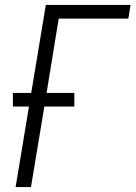

<svg xmlns="http://www.w3.org/2000/svg" viewBox="-20 -755 547 775"><path d="M43 0 97 -325H32V-380H106L165 -735H507L498 -680H217L168 -380H280V-325H159L105 0Z"/></svg>

Font: Iosevka SS04 Light Oblique
Style: Regular
Weight: 300
Italic angle: -9°
Monospace: yes
Designer: Belleve Invis
Foundry: Belleve Invis
Version: Version 19.0.0; ttfautohint (v1.8.4)